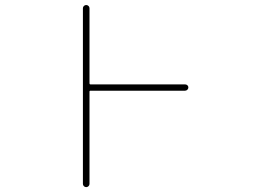

<svg xmlns="http://www.w3.org/2000/svg" viewBox="-20 -773 1040 770"><path d="M312.5 -35.2V-740.2Q312.5 -745.1 316.4 -749Q320.3 -752.9 325.7 -752.9Q331.1 -752.9 335 -749Q338.9 -745.1 338.9 -740.2V-439.5Q338.9 -434.6 342.8 -434.6H721.7Q727.5 -434.6 731.4 -431.2Q735.4 -427.7 735.4 -422.4Q735.4 -417 731.4 -413.1Q727.5 -409.2 721.7 -409.2H342.8Q338.9 -409.2 338.9 -405.3V-35.2Q338.9 -30.3 335 -26.4Q331.1 -22.5 325.7 -22.5Q320.3 -22.5 316.4 -26.4Q312.5 -30.3 312.5 -35.2Z"/></svg>

Font: Rounded-X Mgen+ 1mn thin
Style: Regular
Weight: 100
Designer: [Source Han Sans]
Ryoko NISHIZUKA  (kana & ideographs); Paul D. Hunt (Latin, Greek & Cyrillic); Wenlong ZHANG  (bopomofo
Version: Version 1.059.20150602